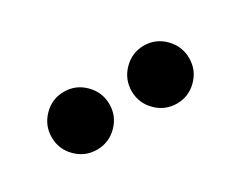

<svg xmlns="http://www.w3.org/2000/svg" viewBox="-32 -768 538 418"><g transform="rotate(-30 237.0 -559.0)"><path d="M77.8 -610.5Q99 -632 129 -632Q159 -632 180.2 -610.5Q201.5 -589 201.5 -559Q201.5 -529 180.2 -507.8Q159 -486.5 129 -486.5Q99 -486.5 77.8 -507.8Q56.5 -529 56.5 -559Q56.5 -589 77.8 -610.5ZM330 -632Q359.5 -632 380.8 -610.5Q402 -589 402 -559Q402 -529 380.8 -507.8Q359.5 -486.5 330 -486.5Q300 -486.5 278.8 -507.8Q257.5 -529 257.5 -559Q257.5 -589 278.8 -610.5Q300 -632 330 -632Z"/></g></svg>

Font: League Spartan
Style: Bold
Weight: 700
Foundry: The League of Moveable Type
Version: Version 2.002